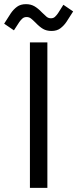

<svg xmlns="http://www.w3.org/2000/svg" viewBox="-64 -904 372 924"><path d="M80 0V-700H164V0ZM3 -758 -44 -790 -12 -840Q1 -859 18 -871.5Q35 -884 61 -884Q84 -884 101.5 -874Q119 -864 138 -844Q151 -831 160 -823.5Q169 -816 181 -816Q193 -816 200.5 -823Q208 -830 215 -840L241 -881L288 -849L256 -799Q244 -781 227 -768Q210 -755 184 -755Q160 -755 143 -765Q126 -775 107 -795Q94 -808 85 -815Q76 -822 64 -822Q52 -822 44 -815Q36 -808 29 -798Z"/></svg>

Font: Space Grotesk
Style: Regular
Weight: 400
Designer: Florian Karsten
Foundry: Florian Karsten
Version: Version 2.000